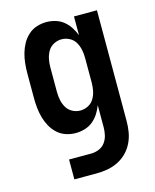

<svg xmlns="http://www.w3.org/2000/svg" viewBox="-112 -605 724 896"><g transform="rotate(-15 250.0 -156.5)"><path d="M135 215V119H241Q261 119 279.5 111.5Q298 104 309.5 88.5Q321 73 325.5 54Q330 35 330 15V-91Q322 -70 310 -51.5Q298 -33 281 -19Q264 -5 242 1.5Q220 8 198 8Q174 8 151 0.5Q128 -7 110 -23.5Q92 -40 80.5 -61Q69 -82 62.5 -105Q56 -128 53.5 -152Q51 -176 51 -200V-320Q51 -344 53.5 -368Q56 -392 62.5 -415Q69 -438 80.5 -459Q92 -480 110 -496.5Q128 -513 151 -520.5Q174 -528 198 -528Q220 -528 242 -521.5Q264 -515 281 -501Q298 -487 310 -468.5Q322 -450 330 -429V-520H441V15Q441 42 436.5 68.5Q432 95 420 119.5Q408 144 389 163Q370 182 345.5 194Q321 206 294.5 210.5Q268 215 241 215ZM246 -88Q266 -88 284 -97.5Q302 -107 312 -124Q322 -141 326 -160.5Q330 -180 330 -200V-320Q330 -340 326 -359.5Q322 -379 312 -396Q302 -413 284 -422.5Q266 -432 246 -432Q226 -432 208 -422.5Q190 -413 180 -396Q170 -379 166 -359.5Q162 -340 162 -320V-200Q162 -180 166 -160.5Q170 -141 180 -124Q190 -107 208 -97.5Q226 -88 246 -88Z"/></g></svg>

Font: Iosevka
Style: Bold
Weight: 700
Monospace: yes
Designer: Belleve Invis
Foundry: Belleve Invis
Version: Version 32.5.0; ttfautohint (v1.8.4)